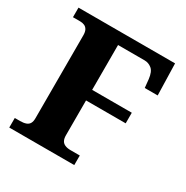

<svg xmlns="http://www.w3.org/2000/svg" viewBox="-163 -852 961 990"><g transform="rotate(30 317.0 -357.0)"><path d="M24 0V-57H55Q76 -57 90 -62Q104 -67 110.5 -78.5Q117 -90 117 -109V-603Q117 -623 110.5 -635Q104 -647 92.5 -652Q81 -657 67 -657H24V-714H599L604 -526H527L522 -576Q517 -618 498 -633.5Q479 -649 455 -649H297V-382H533V-319H297V-111Q297 -93 303 -81Q309 -69 322.5 -63Q336 -57 356 -57H411V0Z"/></g></svg>

Font: Noto Serif Ethiopic ExtraBold
Style: Regular
Weight: 800
Version: Version 2.102